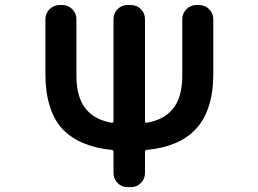

<svg xmlns="http://www.w3.org/2000/svg" viewBox="-20 -775 1040 774"><path d="M495.1 -20.5Q470.7 -20.5 454.1 -37.1Q437.5 -53.7 437.5 -78.1V-163.1Q437.5 -169.9 429.7 -170.9Q367.2 -176.8 320.3 -196.3Q266.6 -217.8 231.9 -254.9Q197.3 -292 180.7 -347.7Q163.1 -402.3 163.1 -475.6V-697.3Q163.1 -721.7 180.2 -738.3Q197.3 -754.9 220.7 -754.9H230.5Q253.9 -754.9 271 -738.3Q288.1 -721.7 288.1 -697.3V-468.8Q288.1 -380.9 327.1 -335Q362.3 -292 429.7 -280.3Q437.5 -279.3 437.5 -287.1V-697.3Q437.5 -721.7 454.1 -738.3Q470.7 -754.9 495.1 -754.9H506.8Q531.2 -754.9 547.9 -738.3Q564.5 -721.7 564.5 -697.3V-287.1Q564.5 -279.3 572.3 -280.3Q640.6 -292 675.8 -335Q714.8 -380.9 714.8 -468.8V-697.3Q714.8 -721.7 731.9 -738.3Q749 -754.9 772.5 -754.9H782.2Q805.7 -754.9 822.8 -738.3Q839.8 -721.7 839.8 -697.3V-475.6Q839.8 -403.3 822.3 -348.6Q804.7 -293 770 -255.4Q735.4 -217.8 682.6 -196.3Q634.8 -176.8 572.3 -170.9Q564.5 -169.9 564.5 -163.1V-78.1Q564.5 -53.7 547.9 -37.1Q531.2 -20.5 506.8 -20.5Z"/></svg>

Font: Rounded Mgen+ 1mn medium
Style: Regular
Weight: 500
Designer: [Source Han Sans]
Ryoko NISHIZUKA  (kana & ideographs); Paul D. Hunt (Latin, Greek & Cyrillic); Wenlong ZHANG  (bopomofo
Version: Version 1.059.20150602